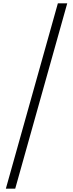

<svg xmlns="http://www.w3.org/2000/svg" viewBox="-20 -951 437 1148"><path d="M326 -931H382L71 177H15Z"/></svg>

Font: Biryani UltraLight
Style: Regular
Weight: 250
Designer: Dan Reynolds and Mathieu Réguer
Foundry: Dan Reynolds and Mathieu Réguer
Version: Version 1.003; ttfautohint (v1.1) -l 5 -r 5 -G 72 -x 0 -D la